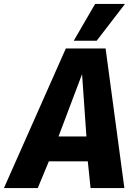

<svg xmlns="http://www.w3.org/2000/svg" viewBox="-57 -951 699 971"><path d="M-37 0 276 -706H477L572 0H401L387 -135H190L134 0ZM239 -261H380L358 -576ZM316 -745 424 -931H575L432 -745Z"/></svg>

Font: Georama ExtraCondensed Thin
Style: Bold Italic
Weight: 700
Italic angle: -9°
Version: Version 1.001